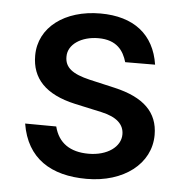

<svg xmlns="http://www.w3.org/2000/svg" viewBox="-45 -597 626 652"><g transform="rotate(5 268.0 -271.0)"><path d="M369.7 -395.2 471.6 -395.6C456 -497.2 386 -552.6 271.7 -552.6C150.6 -552.6 63.2 -487.6 63.2 -391C63.2 -313.6 110.1 -262.1 212.4 -239.3L304.7 -219.1C357.2 -207.4 381.7 -183.9 381.7 -149.9C381.7 -107.6 336.6 -74.6 272.7 -74.6C209.9 -74.6 169.4 -101.9 155.5 -157.3L49.4 -158C68.5 -40.5 152 11 273.4 11C399.5 11 490.8 -58.9 490.8 -157.7C490.8 -234.7 441.8 -282.3 341.6 -305.4L255 -325.3C195 -339.5 169 -359.7 169.4 -396.7C169 -438.6 214.5 -468.4 272.4 -468.4C335.2 -468.4 358.7 -433.2 369.7 -395.2Z"/></g></svg>

Font: Margiela Sans Medium
Style: Regular
Weight: 500
Designer: Stefan Endress, Andreas Faust
Version: Version 1.100;FEAKit 1.0